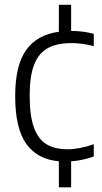

<svg xmlns="http://www.w3.org/2000/svg" viewBox="-20 -682 435 822"><path d="M107 -272.5Q107 -187.5 125 -137Q143 -86.5 178.5 -64.8Q214 -43 269.5 -43Q320 -43 381.5 -64.5V-12Q332 5.5 284.5 8.5V120H232V8.5Q139 0 92 -66.8Q45 -133.5 45 -270.5Q45 -401.5 91.8 -467.5Q138.5 -533.5 232 -546V-661.5H284.5V-549.5Q337 -549.5 381.5 -537V-484.5Q331.5 -497.5 286.5 -497.5Q224 -497.5 185 -476.2Q146 -455 126.5 -406Q107 -357 107 -272.5Z"/></svg>

Font: Encode Sans Semi Condensed Light
Style: Regular
Weight: 300
Width: 4
Designer: Multiple Designers
Foundry: Impallari Type
Version: Version 2.000